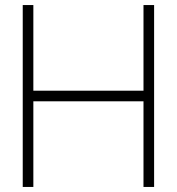

<svg xmlns="http://www.w3.org/2000/svg" viewBox="-20 -740 700 760"><path d="M70 0V-720H112V-381H548V-720H590V0H548V-339H112V0Z"/></svg>

Font: Vela Sans ExtLt
Style: Regular
Weight: 200
Designer: Principal design: Mikhail Sharanda - project Manrope.
Design modification: Ravid Balaliev
Foundry: Mikhail Sharanda
Version: Version 1.001